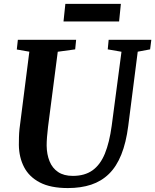

<svg xmlns="http://www.w3.org/2000/svg" viewBox="-20 -945 788 975"><path d="M679.4 -682.5 631.3 -306Q620.3 -220 595.8 -159.5Q571.4 -99 533.2 -61.8Q495 -24.5 442.9 -7.2Q390.8 10 324.7 10Q237 10 182.5 -18.4Q128 -46.8 102.3 -96.3Q76.6 -145.9 75.8 -208.7Q75.7 -227.7 76.3 -248.1Q76.8 -268.5 79 -290L129 -682.5L65.3 -693.6L70.7 -743H366.6L361.8 -694.3L273.3 -682.2L224 -301.7Q220.7 -273.5 218.7 -248.7Q216.8 -224 216.9 -205.4Q217.5 -160.8 231.7 -126Q245.8 -91.1 275 -71.5Q304.2 -51.8 349.7 -51.8Q410.4 -51.8 449.9 -80.1Q489.4 -108.4 512.6 -164.9Q535.7 -221.5 547.2 -306L596.9 -682.2L527.1 -694.3L531.8 -743H748.4L742.3 -694.3ZM311.9 -925.4H593.8L584.8 -835.9H302.5Z"/></svg>

Font: Merriweather 7pt Light
Style: Italic
Weight: 300
Italic angle: -7.8°
Designer: Eben Sorkin
Foundry: Eben Sorkin
Version: Version 2.200;gftools[0.9.31]